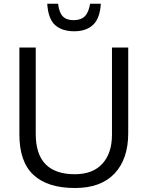

<svg xmlns="http://www.w3.org/2000/svg" viewBox="-20 -978 776 1010"><path d="M374.5 11Q230.5 11 156.2 -57.8Q82 -126.5 82 -270.5V-728H168V-273Q168 -61.5 373.5 -61.5Q468 -61.5 518.5 -116.8Q569 -172 569 -269.5V-728H654.5V-275.5Q654 -140.5 582.2 -64.8Q510.5 11 374.5 11ZM370.5 -813.5Q306.5 -813.5 270 -846Q233.5 -878.5 228.5 -958.5H285.5Q291 -912.5 310 -892.2Q329 -872 367 -872Q405.5 -872 426 -892.2Q446.5 -912.5 454 -958.5H510.5Q505.5 -880.5 469.2 -847Q433 -813.5 370.5 -813.5Z"/></svg>

Font: Mooli
Style: Regular
Weight: 400
Designer: Vernon Adams
Foundry: Vernon Adams
Version: Version 1.000; ttfautohint (v1.8.4.7-5d5b);gftools[0.9.33]